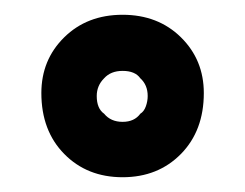

<svg xmlns="http://www.w3.org/2000/svg" viewBox="-20 -744 332 260"><path d="M146 -504Q194 -504 225 -535.5Q256 -567 256 -618Q256 -663 225 -693.5Q194 -724 146 -724Q98 -724 67 -693.5Q36 -663 36 -618Q36 -567 67 -535.5Q98 -504 146 -504ZM146 -648Q163 -648 170 -638Q180 -629 180 -614Q180 -607 177.5 -600Q175 -593 170 -590Q162 -579 146 -579Q130 -579 121 -590Q111 -597 111 -614Q111 -628 121 -638Q130 -648 146 -648Z"/></svg>

Font: RT Raleway ExtraBold
Style: Regular
Weight: 400
Designer: Matt McInerney, Pablo Impallari, Rodrigo Fuenzalida — Edited by Milan Moffatt in April 2016
Foundry: Matt McInerney, Pablo Impallari, Rodrigo Fuenzalida — Edited by Milan Moffatt in April 2016
Version: Version 3.001